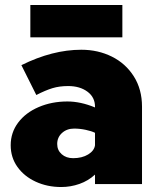

<svg xmlns="http://www.w3.org/2000/svg" viewBox="-20 -740 638 772"><path d="M551 -311V0H362V-38Q335 -13 299.5 -0.5Q264 12 226 12Q170 12 123.5 -9.5Q77 -31 50 -69Q23 -107 23 -156Q23 -207 53 -247Q83 -287 135.5 -309.5Q188 -332 251 -332Q304 -332 362 -308V-311Q362 -349 331.5 -371.5Q301 -394 254 -394Q219 -394 191 -385.5Q163 -377 126 -358L66 -478Q191 -540 307 -540Q374 -540 429.5 -512.5Q485 -485 518 -433Q551 -381 551 -311ZM362 -156V-206Q348 -213 324.5 -218Q301 -223 278 -223Q249 -223 229.5 -205.5Q210 -188 210 -161Q210 -136 228 -120Q246 -104 274 -104Q310 -104 334.5 -119Q359 -134 362 -156ZM472 -720V-590H102V-720Z"/></svg>

Font: Metropolitano Black
Style: Regular
Weight: 900
Designer: Fonts by Alex Slobzheninov & Chris M. Simpson / Changes by Cristiano Sobral
Foundry: Fonts by Alex Slobzheninov & Chris M. Simpson / Changes by Cristiano Sobral
Version: Version 1.00;August 30, 2020;FontCreator 13.0.0.2681 64-bit